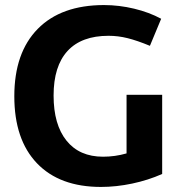

<svg xmlns="http://www.w3.org/2000/svg" viewBox="-20 -738 714 766"><path d="M382.8 7.8Q217.8 7.8 127.4 -86.7Q37.1 -181.2 37.1 -354Q37.1 -527.8 130.6 -622.8Q224.1 -717.8 395 -717.8Q455.1 -717.8 515.1 -703.4Q575.2 -689 623 -663.1L578.1 -555.2Q527.3 -576.2 489.3 -585.7Q451.2 -595.2 413.1 -595.2Q305.2 -595.2 249.5 -534.7Q193.8 -474.1 193.8 -356.9Q193.8 -240.7 245.4 -176.8Q296.9 -112.8 391.1 -112.8Q439 -112.8 484.9 -126V-359.9H627V-43.9Q570.8 -19 507.3 -5.6Q443.8 7.8 382.8 7.8Z"/></svg>

Font: Sarala
Style: Bold
Weight: 700
Designer: Andres Torresi
Foundry: Huerta Tipografica
Version: Version 1.004;PS 001.003;hotconv 1.0.70;makeotf.lib2.5.58329